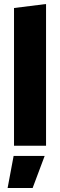

<svg xmlns="http://www.w3.org/2000/svg" viewBox="-20 -728 300 959"><path d="M50 -688 210 -708V0H50ZM203 51 143 211H18L48 51Z"/></svg>

Font: Roundo
Style: Bold
Weight: 700
Designer: Namrata Goyal (Gurmukhi), Shiva Nallaperumal (Latin)
Foundry: Indian Type Foundry
Version: Version 1.000;PS 1.0;hotconv 1.0.88;makeotf.lib2.5.647800